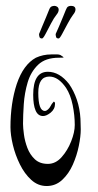

<svg xmlns="http://www.w3.org/2000/svg" viewBox="-20 -597 329 642"><path d="M136 25Q107 25 84.5 4.5Q62 -16 46.5 -47.5Q31 -79 23 -112.5Q15 -146 15 -172Q15 -252 36 -316Q58 -381 100 -404Q124 -415 151 -415H163Q168 -415 172.5 -415Q177 -415 182 -413Q193 -406 193 -405Q193 -404 177 -404Q132 -404 107.5 -380.5Q83 -357 72.5 -321.5Q62 -286 59.5 -248.5Q57 -211 57 -183Q57 -170 60 -147.5Q63 -125 71.5 -102.5Q80 -80 96.5 -64.5Q113 -49 140 -49Q166 -49 186 -71.5Q206 -94 218 -124.5Q230 -155 230 -179Q230 -211 223 -245.5Q216 -280 201 -303Q175 -341 145 -341Q108 -341 108 -287Q108 -226 130 -226Q135 -226 140.5 -231Q146 -236 149 -242Q151 -246 153 -249Q155 -252 157 -254Q159 -256 159 -257Q164 -257 164 -250Q164 -232 149 -220Q135 -209 124 -209Q107 -209 99 -227.5Q91 -246 91 -280Q91 -357 140 -357Q179 -357 211 -316Q227 -293 237 -263.5Q247 -234 249 -200Q249 -192 249.5 -183.5Q250 -175 250 -164Q250 -141 243.5 -109Q237 -77 223.5 -46.5Q210 -16 188 4.5Q166 25 136 25ZM176.2 -468.4Q169 -468.4 167.6 -473.2Q166.1 -478 166.1 -483.2Q171.2 -493.7 177.7 -509.4Q184.1 -525.1 190.6 -540.3Q197.1 -555.6 200 -563.4Q203.6 -573 207.9 -575.2Q212.3 -577.4 217.3 -577.4Q232.4 -577.4 232.4 -565.2Q232.4 -557.3 224.5 -547.8Q216.6 -537.3 206.5 -518.5Q196.4 -499.8 188.1 -484.1Q179.8 -468.4 176.2 -468.4ZM120.7 -468.4Q113.5 -468.4 112.1 -473.2Q110.6 -478 110.6 -483.2Q114.9 -493.7 121.4 -509.4Q127.9 -525.1 134.4 -540.3Q140.9 -555.6 143.8 -563.4Q147.4 -573 152.1 -575.2Q156.8 -577.4 161.8 -577.4Q167.6 -577.4 171.9 -573.9Q176.2 -570.4 176.2 -564.3Q176.2 -556.5 169 -547.8Q160.4 -537.3 150.6 -518.5Q140.9 -499.8 132.6 -484.1Q124.3 -468.4 120.7 -468.4Z"/></svg>

Font: Festive
Style: Regular
Weight: 400
Designer: Robert E. Leuschke
Foundry: Robert E. Leuschke
Version: Version 1.101; ttfautohint (v1.8.3)